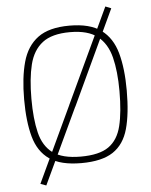

<svg xmlns="http://www.w3.org/2000/svg" viewBox="-60 -841 785 999"><g transform="rotate(-5 333.0 -341.5)"><path d="M141 109 111 98 352 -416 381 -402ZM327 -286 296 -297 528 -792 558 -780ZM333 9Q225 9 167 -31.5Q109 -72 87 -151.5Q65 -231 65 -347Q65 -461 87.5 -542Q110 -623 168 -666Q226 -709 333 -709Q440 -709 498 -666.5Q556 -624 578.5 -543Q601 -462 601 -347Q601 -226 579 -147Q557 -68 499 -29.5Q441 9 333 9ZM333 -25Q430 -25 479 -59.5Q528 -94 545.5 -165.5Q563 -237 563 -347Q563 -451 544.5 -524Q526 -597 476.5 -636Q427 -675 333 -675Q238 -675 188.5 -636.5Q139 -598 121 -525Q103 -452 103 -347Q103 -242 120.5 -170Q138 -98 187.5 -61.5Q237 -25 333 -25Z"/></g></svg>

Font: TitilliumWeb ExtraLight
Style: Regular
Weight: 400
Designer: Mohamed Gaber, Accademia di Belle Arti di Urbino and others
Foundry: Kief Type Foundry, Accademia di Belle Arti di Urbino and others
Version: Version 3.000; ttfautohint (v1.8.2)